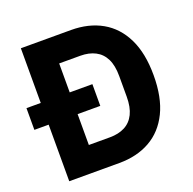

<svg xmlns="http://www.w3.org/2000/svg" viewBox="-124 -823 950 947"><g transform="rotate(-20 351.0 -349.0)"><path d="M82 0V-297H7V-411H82V-698H345Q438 -698 507 -659Q576 -620 614 -542.5Q652 -465 652 -349Q652 -233 614 -155.5Q576 -78 507 -39Q438 0 345 0ZM234 -135H345Q390 -135 423 -152Q456 -169 473.5 -204.5Q491 -240 491 -295V-403Q491 -459 473.5 -494Q456 -529 423 -546Q390 -563 345 -563H234V-411H353V-297H234Z"/></g></svg>

Font: IBM Plex Sans
Style: Bold
Weight: 700
Designer: Mike Abbink, Paul van der Laan, Pieter van Rosmalen
Foundry: Bold Monday
Version: Version 3.201